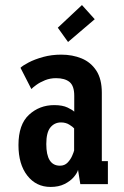

<svg xmlns="http://www.w3.org/2000/svg" viewBox="-20 -728 490 759"><path d="M180 11Q123 11 88 -33.8Q53 -78.5 53 -154.5Q53 -236 94.5 -274.2Q136 -312.5 194.5 -312.5Q227 -312.5 247.2 -302.8Q267.5 -293 273.5 -286.5V-349.5Q273.5 -388.5 255 -403.8Q236.5 -419 201.5 -419Q178 -419 157.8 -410.8Q137.5 -402.5 123.5 -392.2Q109.5 -382 104 -376L61 -460Q70 -469 93.5 -481.2Q117 -493.5 150.5 -502.8Q184 -512 222 -512Q266.5 -512 302.8 -497Q339 -482 360.8 -448.8Q382.5 -415.5 382.5 -361.5V-91H406.5V0H297.5L288.5 -56.5Q285 -43.5 271.5 -27.8Q258 -12 235 -0.5Q212 11 180 11ZM217 -73Q235.5 -73 247.2 -85.2Q259 -97.5 265.2 -112Q271.5 -126.5 273 -133V-220.5Q268 -226.5 254 -235.2Q240 -244 221 -244Q195.5 -244 179.2 -224.2Q163 -204.5 163 -158.5Q163 -73 217 -73ZM249 -562 208.5 -618.5 304 -708 354.5 -652Z"/></svg>

Font: Trispace Condensed Medium
Style: Regular
Weight: 500
Width: 3
Designer: Tyler Finck
Foundry: Etcetera Type Company
Version: Version 1.210; ttfautohint (v1.8.3)